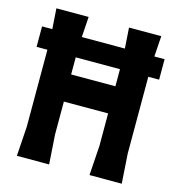

<svg xmlns="http://www.w3.org/2000/svg" viewBox="-111 -847 874 943"><g transform="rotate(15 326.5 -375.5)"><path d="M583 -542V-151L593 -1H429L439 -151V-317H214V-150L224 0H60L70 -150V-542H15V-646H67L60 -750H224L217 -646H436L429 -751H593L586 -646H638V-542ZM439 -542H214V-455H439Z"/></g></svg>

Font: Farro
Style: Bold
Weight: 700
Designer: Aceler Chua
Foundry: Grayscale Limited
Version: Version 1.101